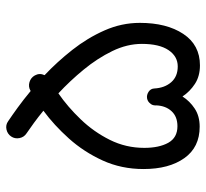

<svg xmlns="http://www.w3.org/2000/svg" viewBox="-43 -605 679 633"><g transform="rotate(-90 296.5 -288.5)"><path d="M163.1 -591.3Q171.4 -603.5 186.3 -606.7Q201.2 -609.9 213.4 -601.1Q232.4 -588.4 258.3 -569.6Q284.2 -550.8 313 -526.9Q313.5 -527.3 314.5 -527.8Q327.6 -535.2 342.3 -530.8Q356.9 -526.4 364.3 -513.2Q373 -497.6 365.2 -481Q409.2 -439.5 448.5 -389.6Q487.8 -339.8 512.7 -283.4Q537.6 -227.1 537.6 -167Q537.6 -78.6 501.2 -23.7Q464.8 31.2 397.5 31.2Q361.8 31.2 336.4 14.6Q311 -2 294.9 -26.4Q279.8 -2.4 255.1 13.9Q230.5 30.3 195.3 30.3Q127.4 30.3 91.6 -20.3Q55.7 -70.8 55.7 -154.8Q55.7 -228 84 -289.8Q112.3 -351.6 156.2 -400.6Q200.2 -449.7 248 -484.9Q227.1 -502 207.8 -516.1Q188.5 -530.3 173.3 -540.5Q160.6 -548.8 157.7 -564Q154.8 -579.1 163.1 -591.3ZM321.3 -119.1Q323.2 -85 342 -63.5Q360.8 -42 394 -42Q427.2 -42 447.8 -72.5Q468.3 -103 468.3 -160.2Q468.3 -209 444.6 -257.8Q420.9 -306.6 383.5 -352.1Q346.2 -397.5 305.2 -435.5Q260.7 -404.8 219.5 -361.8Q178.2 -318.8 151.9 -265.9Q125.5 -212.9 125.5 -152.3Q125.5 -103.5 142.3 -73.2Q159.2 -43 196.8 -43Q228.5 -43 246.3 -62.3Q264.2 -81.5 265.6 -112.8Q265.1 -115.2 265.6 -117.7Q266.1 -126.5 271.5 -132.3Q277.8 -141.1 288.6 -143.1Q299.8 -145 310.3 -138.2Q320.8 -131.3 321.3 -119.1Z"/></g></svg>

Font: Mikhak-DS1-FD Regular
Style: Regular
Weight: 400
Designer: Amin Abedi
Version: Version 3.2